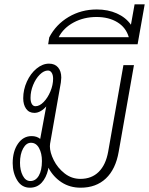

<svg xmlns="http://www.w3.org/2000/svg" viewBox="-20 -863 693 893"><path d="M603 -560 532 -157Q518 -76 472.5 -33Q427 10 355 10Q305 10 266.5 -15Q228 -40 205 -83L204 -75Q195 -36 173.5 -13Q152 10 119 10Q81 10 60 -24.5Q39 -59 39 -104Q39 -159 63.5 -194.5Q88 -230 127 -230Q151 -230 167 -217L195 -368Q184 -355 169.5 -346.5Q155 -338 140 -338Q115 -338 101.5 -357Q88 -376 88 -406Q88 -446 105 -483.5Q122 -521 150 -544Q178 -567 208 -567Q235 -567 250 -549.5Q265 -532 265 -502Q265 -495 263 -479L213 -195Q212 -191 212 -183Q212 -154 230 -118Q248 -82 280.5 -56.5Q313 -31 354 -31Q406 -31 439 -63.5Q472 -96 483 -157L554 -560ZM227 -497Q227 -514 220.5 -524.5Q214 -535 203 -535Q184 -535 165 -516Q146 -497 134 -467.5Q122 -438 122 -408Q122 -390 128 -379.5Q134 -369 145 -369Q164 -369 183 -388.5Q202 -408 214.5 -438Q227 -468 227 -497ZM175 -114Q175 -150 161.5 -174.5Q148 -199 124 -199Q102 -199 87.5 -172.5Q73 -146 73 -106Q73 -71 86 -46Q99 -21 121 -21Q146 -21 160.5 -46Q175 -71 175 -114Z M653 -843 620 -657H204L209 -689Q240 -749 299 -784Q358 -819 430 -819Q482 -819 523.5 -800.5Q565 -782 589 -748L606 -843ZM579 -690Q566 -735 526 -759.5Q486 -784 429 -784Q370 -784 322.5 -758.5Q275 -733 253 -690Z"/></svg>

Font: KoHo Light
Style: Italic
Weight: 300
Italic angle: -10°
Version: Version 1.000; ttfautohint (v1.6)